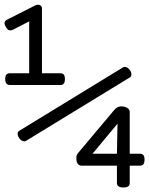

<svg xmlns="http://www.w3.org/2000/svg" viewBox="-22 -701 644 829"><path d="M238.3 -334H21Q0.5 -334 0.5 -359.4Q0.5 -373 5.6 -378.9Q10.7 -384.8 21 -384.8H104V-608.9L35.2 -573.2Q28.3 -569.8 22.5 -569.8Q11.2 -569.8 3.9 -583.5Q-2.4 -593.8 -2.4 -601.1Q-2.4 -610.8 8.8 -616.2L131.3 -678.2Q137.2 -680.7 142.1 -680.7Q149.4 -680.7 154.3 -676.3Q159.2 -671.9 159.2 -663.6V-384.8H238.3Q248.5 -384.8 253.4 -378.9Q258.3 -373 258.3 -359.4Q258.3 -346.2 253.4 -340.1Q248.5 -334 238.3 -334ZM545.4 -379.9Q545.4 -370.6 538.6 -366.7L90.3 -92.8Q86.9 -90.8 82.5 -90.8Q71.3 -90.8 61 -104.5Q54.2 -114.3 54.2 -123Q54.2 -131.8 61 -136.2L509.3 -410.2Q512.7 -412.1 517.1 -412.1Q528.3 -412.1 538.6 -398.4Q545.4 -389.6 545.4 -379.9ZM602.1 -11.7Q602.1 2 597.2 8.1Q592.3 14.2 582.5 14.2H538.1V88.9Q538.1 98.6 531.7 103.5Q525.4 108.4 510.7 108.4Q496.1 108.4 489.5 103.5Q482.9 98.6 482.9 88.9V14.2H329.6Q319.8 14.2 313.7 6.1Q307.6 -2 307.6 -17.6Q307.6 -24.9 309.1 -29.5Q310.5 -34.2 314.5 -39.6L469.2 -223.6Q476.6 -232.9 484.1 -237.3Q491.7 -241.7 502 -241.7Q516.1 -241.7 527.1 -235.1Q538.1 -228.5 538.1 -218.8V-37.1H582.5Q592.3 -37.1 597.2 -31.2Q602.1 -25.4 602.1 -11.7ZM482.9 -37.1 485.4 -167 377.4 -37.1Z"/></svg>

Font: Courier Prime Sans
Style: Regular
Weight: 400
Designer: Alan Dague-Greene
Foundry: Quote-Unquote Apps
Version: Version 3.020